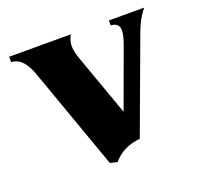

<svg xmlns="http://www.w3.org/2000/svg" viewBox="-98 -608 768 738"><g transform="rotate(-20 286.0 -238.5)"><path d="M263 23C291 -10 329 -28 374 -32L517 -419C530 -453 543 -476 562 -500H418V-480C452 -477 463 -458 440 -394L351 -151L261 -403C246 -444 246 -471 262 -500H10V-478C48 -476 70 -445 86 -400L234 16Z"/></g></svg>

Font: Sinistre Bold
Style: Regular
Weight: 900
Designer: Jules Durand
Foundry: Collletttivo
Version: Version 69.420;Glyphs 3.2 (3217)